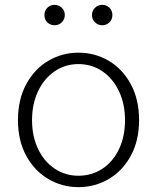

<svg xmlns="http://www.w3.org/2000/svg" viewBox="-20 -758 647 791"><path d="M54 -263Q54 -348 88 -411Q122 -474 179 -507.5Q236 -541 303 -541Q371 -541 428 -507.5Q485 -474 519 -411Q553 -348 553 -263Q553 -179 519 -116.5Q485 -54 428 -20.5Q371 13 303 13Q236 13 179 -20.5Q122 -54 88 -116.5Q54 -179 54 -263ZM495 -263Q495 -330 470 -382.5Q445 -435 401.5 -464.5Q358 -494 303 -494Q249 -494 205.5 -464.5Q162 -435 137 -382.5Q112 -330 112 -263Q112 -196 137 -144Q162 -92 205.5 -63Q249 -34 303 -34Q358 -34 402 -63Q446 -92 470.5 -144Q495 -196 495 -263ZM359 -696Q359 -714 371.5 -726Q384 -738 401 -738Q419 -738 431 -726Q443 -714 443 -696Q443 -678 431 -666Q419 -654 401 -654Q384 -654 371.5 -666Q359 -678 359 -696ZM163 -696Q163 -714 175 -726Q187 -738 205 -738Q222 -738 234.5 -726Q247 -714 247 -696Q247 -679 235 -666.5Q223 -654 205 -654Q187 -654 175 -666Q163 -678 163 -696Z"/></svg>

Font: Nebula Sans Light
Style: Regular
Weight: 300
Designer: Paul D. Hunt for Adobe (as Source Sans)
Foundry: Nebula Entertainment & Broadcasting LLC
Version: Version 1.010